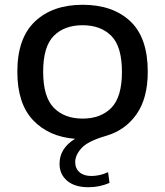

<svg xmlns="http://www.w3.org/2000/svg" viewBox="-20 -572 690 803"><path d="M350 211Q292.5 211 260.8 184Q229 157 229 113Q229 48 294 8.5Q184 0 118.2 -69.5Q52.5 -139 52.5 -272Q52.5 -412.5 126.2 -482.2Q200 -552 325.5 -552Q451.5 -552 524.8 -483.2Q598 -414.5 598 -272Q598 -160.5 550.5 -93.5Q503 -26.5 422.5 -3.5Q348 18 321.2 47.2Q294.5 76.5 294.5 106Q294.5 132.5 312.5 148.2Q330.5 164 362 164Q397.5 164 432 148L438 193Q396.5 211 350 211ZM325.5 -76Q401.5 -76 445.8 -121.2Q490 -166.5 490 -271Q490 -377 445.8 -421.8Q401.5 -466.5 325.5 -466.5Q249 -466.5 204.8 -421.8Q160.5 -377 160.5 -272.5Q160.5 -167 204.8 -121.5Q249 -76 325.5 -76Z"/></svg>

Font: Encode Sans Expanded Medium
Style: Regular
Weight: 500
Width: 7
Designer: Multiple Designers
Foundry: Impallari Type
Version: Version 3.000; ttfautohint (v1.8.3) -l 8 -r 50 -G 200 -x 14 